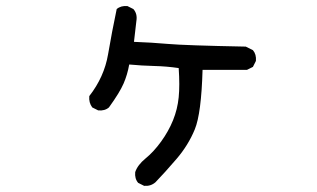

<svg xmlns="http://www.w3.org/2000/svg" viewBox="-20 -558 1040 629"><path d="M452.1 50.8 432.6 41Q420.9 27.3 422.9 5.9Q430.7 -17.6 457 -39.1Q483.4 -60.5 507.8 -94.2Q532.2 -127.9 546.9 -164.1Q561.5 -200.2 565.4 -239.3Q569.3 -278.3 565.4 -335Q526.4 -340.8 485.4 -341.8Q444.3 -342.8 403.3 -346.7Q397.5 -313.5 384.8 -284.2Q372.1 -254.9 336.9 -206.1Q323.2 -194.3 301.8 -196.3L282.2 -206.1Q270.5 -221.7 272.5 -243.2Q321.3 -305.7 334 -379.9Q346.7 -454.1 362.3 -528.3Q376 -540 397.5 -538.1L417 -528.3Q430.7 -512.7 426.8 -489.3L418.9 -420.9Q475.6 -418.9 530.3 -414.1Q585 -409.2 785.2 -405.3L808.6 -393.6Q820.3 -379.9 818.4 -358.4L808.6 -338.9L789.1 -329.1H643.6Q639.6 -186.5 618.2 -134.3Q596.7 -82 558.1 -37.1Q519.5 7.8 489.3 39.1Q473.6 52.7 452.1 50.8Z"/></svg>

Font: NaikaiFont
Style: Regular-Lite
Weight: 400
Version: Version 1.67